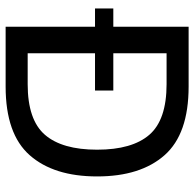

<svg xmlns="http://www.w3.org/2000/svg" viewBox="-24 -666 690 682"><g transform="rotate(90 321.0 -325.0)"><path d="M75 0V-650H287.5Q455.8 -650 531.2 -564.6Q606.7 -479.2 606.7 -325Q606.7 -170.8 531.2 -85.4Q455.8 0 287.5 0ZM169.2 -78.3H279.2Q405.8 -78.3 458.8 -139.6Q511.7 -200.8 511.7 -325Q511.7 -449.2 458.8 -510.4Q405.8 -571.7 279.2 -571.7H169.2ZM10 -317.5V-382.5H301.7V-317.5Z"/></g></svg>

Font: Familjen Grotesk GF
Style: Regular
Weight: 400
Designer: Anders Wikstroem, Jonas Baeckman, Matilda Gysing, Kristian Moeller
Foundry: Familjen STHLM AB
Version: Version 2.000; Beta; Release 4; Build 6